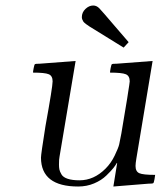

<svg xmlns="http://www.w3.org/2000/svg" viewBox="-20 -662 595 693"><path d="M99.1 -399.9Q99.1 -403.8 101.6 -416.5Q104 -429.2 106 -430.2Q107.9 -432.1 124 -432.1L252.9 -441.9L194.8 -96.2Q192.9 -88.4 192.9 -67.9Q192.9 -58.1 194.3 -50.5Q195.8 -43 201.9 -32.5Q208 -22 224.6 -16.6Q241.2 -11.2 267.1 -11.2Q318.8 -11.2 360.8 -53.2Q380.9 -73.2 394 -100.6Q407.2 -127.9 410.2 -140.9Q413.1 -153.8 418 -180.2L439 -306.2Q439.9 -313 442.4 -328.6Q444.8 -344.2 446.5 -354.7Q448.2 -365.2 448.2 -368.2Q448.2 -388.2 434.1 -394Q419.9 -399.9 377 -399.9Q377 -403.8 379.4 -416.5Q381.8 -429.2 383.8 -430.2Q385.7 -432.1 401.9 -432.1L530.8 -441.9L472.2 -89.8Q469.2 -71.8 469.2 -63Q469.2 -43 482.7 -36.9Q496.1 -30.8 540 -30.8Q540 -27.8 537.6 -14.9Q535.2 -2 533.2 -1Q531.2 1 515.1 1L389.2 11.2L402.8 -73.2L401.9 -74.2Q397 -65.4 389.4 -55.7Q381.8 -45.9 364 -28.6Q346.2 -11.2 319.6 0Q293 11.2 262.2 11.2Q128.4 11.2 127.9 -92.8Q127.9 -105 144 -206.1Q169.9 -349.1 169.9 -368.2Q169.9 -388.2 156 -394Q142.1 -399.9 99.1 -399.9ZM275.4 -600.1Q275.4 -617.2 288.3 -629.6Q301.3 -642.1 316.4 -642.1Q328.6 -642.1 338.4 -632.1Q348.1 -622.1 396 -565.9Q424.8 -531.7 444.3 -509.8L426.3 -490.2Q419.4 -494.1 302.2 -566.9L298.3 -569.8Q293.5 -572.8 291.3 -574.5Q289.1 -576.2 285.6 -579.1Q282.2 -582 280.3 -585Q278.3 -587.9 276.9 -592Q275.4 -596.2 275.4 -600.1Z"/></svg>

Font: CMU Serif Extra
Style: RomanSlanted
Weight: 500
Italic angle: -9.46001°
Version: Version 0.7.0